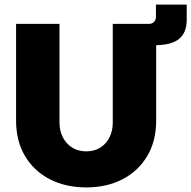

<svg xmlns="http://www.w3.org/2000/svg" viewBox="-20 -804 833 836"><path d="M356 12Q266 12 197 -23.5Q128 -59 89 -124.5Q50 -190 50 -279V-700H239V-270Q239 -235 253.5 -206.5Q268 -178 294 -161.5Q320 -145 356 -145Q391 -145 417 -161.5Q443 -178 457 -206.5Q471 -235 471 -270V-700H660V-279Q660 -190 621 -124.5Q582 -59 513.5 -23.5Q445 12 356 12ZM584 -607V-700H628Q643 -700 651 -709Q659 -718 659 -731V-784H793V-719Q793 -661 759 -634Q725 -607 652 -607Z"/></svg>

Font: MuseoModerno Thin ExtraBold
Style: Regular
Weight: 800
Version: Version 1.002